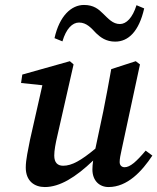

<svg xmlns="http://www.w3.org/2000/svg" viewBox="-20 -741 635 775"><path d="M200 -587 232 -574C247 -625 272 -650 299 -650C330 -650 349 -627 368 -607C386 -590 408 -573 445 -573C498 -573 541 -614 562 -707L531 -720C515 -669 490 -644 464 -644C435 -644 417 -666 396 -686C378 -704 358 -721 319 -721C268 -721 220 -677 200 -587ZM418 14C495 14 553 -50 595 -113L568 -133C530 -88 505 -66 483 -66C472 -66 463 -73 463 -87C463 -98 466 -116 471 -137L545 -481L528 -494L429 -462C419 -405 408 -348 397 -292L365 -141C307 -93 270 -72 235 -72C213 -72 199 -84 199 -113C199 -134 204 -161 212 -195L277 -481L262 -494L70 -440L65 -406L151 -397L101 -176C94 -139 84 -97 84 -65C84 -10 119 14 161 14C221 14 285 -25 356 -93C354 -79 353 -68 353 -57C353 -11 382 14 418 14Z"/></svg>

Font: Source Serif Pro Semibold
Style: Italic
Weight: 600
Italic angle: -12°
Designer: Frank Grießhammer
Foundry: Adobe Systems Incorporated
Version: Version 3.001;hotconv 1.0.111;makeotfexe 2.5.65597